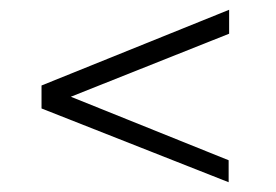

<svg xmlns="http://www.w3.org/2000/svg" viewBox="-20 -547 564 393"><path d="M448 -219 125 -349 449 -478V-527L65 -372V-325L448 -174Z"/></svg>

Font: United Sans Thin
Style: Regular
Weight: 100
Designer: Pablo Impallari, Rodrigo Fuenzalida (Modified by Dan O. Williams)
Version: Version 1.000;PS 001.000;hotconv 1.0.88;makeotf.lib2.5.64775